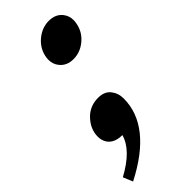

<svg xmlns="http://www.w3.org/2000/svg" viewBox="-240 -521 712 712"><g transform="rotate(-45 116.0 -164.5)"><path d="M154.3 -320.3Q119.6 -320.3 100.6 -343.8Q86.4 -360.8 86.4 -384.3Q86.4 -393.1 88.4 -402.8Q96.2 -438.5 125.5 -462.2Q154.8 -485.8 189.5 -485.8Q224.6 -485.8 243.2 -462.4Q256.8 -445.3 256.8 -422.9Q256.8 -413.1 254.4 -402.8Q247.1 -367.7 218.3 -344Q189.5 -320.3 154.3 -320.3ZM-10.7 156.7 -26.4 118.7Q66.4 68.4 83 6.8Q41.5 6.8 23.9 -19Q14.2 -34.2 14.2 -53.2Q14.2 -94.2 47.4 -127.4Q75.7 -154.8 117.2 -154.8Q149.9 -154.8 166.3 -134.3Q182.6 -113.8 182.6 -85.9Q182.6 57.6 -10.7 156.7Z"/></g></svg>

Font: Munson
Style: Bold Italic
Weight: 700
Italic angle: -12°
Designer: Paul James MIller
Foundry: High-Logic / Made with FontCreator
Version: Version 2.10;May 5, 2019;FontCreator 11.5.0.2430 64-bit